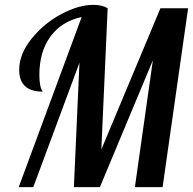

<svg xmlns="http://www.w3.org/2000/svg" viewBox="-20 -770 794 790"><path d="M57 0 316 -700Q233 -682 187.5 -619.5Q142 -557 142 -462Q142 -411 156 -393Q59 -393 59 -483Q59 -548 110.5 -611.5Q162 -675 233 -712.5Q304 -750 364 -750Q401 -750 423 -736L397 -155L640 -736H754L649 0H535L609 -522L391 0H284L307 -512L117 0Z"/></svg>

Font: Lobster Two
Style: Italic
Weight: 400
Designer: Pablo Impallari
Foundry: Pablo Impallari. www.impallari.com
Version: Version 1.006